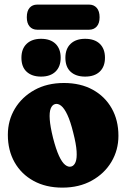

<svg xmlns="http://www.w3.org/2000/svg" viewBox="-20 -828 564 856"><path d="M265 -458Q339 -458 393.5 -428Q448 -398 478 -345Q508 -292 508 -222.5Q508 -159 476.8 -106.5Q445.5 -54 389.2 -22.8Q333 8.5 258 8.5Q184.5 8.5 129.8 -21.5Q75 -51.5 45 -104.5Q15 -157.5 15 -227Q15 -291 46.2 -343.2Q77.5 -395.5 133.8 -426.8Q190 -458 265 -458ZM297.5 -85.5Q310.5 -89 317 -105.5Q323.5 -122 321.5 -154Q319.5 -186 306.5 -236.5Q294 -287.5 280.2 -316.5Q266.5 -345.5 252.5 -356.5Q238.5 -367.5 225.5 -364Q212.5 -360.5 206 -344Q199.5 -327.5 201.8 -295.5Q204 -263.5 216.5 -213Q229.5 -162.5 243 -133.2Q256.5 -104 270.5 -93Q284.5 -82 297.5 -85.5ZM163 -486.5Q122.5 -486.5 99 -508Q75.5 -529.5 75.5 -570.5Q75.5 -610.5 99 -632.8Q122.5 -655 163 -655Q204.5 -655 227.5 -632.8Q250.5 -610.5 250.5 -570.5Q250.5 -531 227.5 -508.8Q204.5 -486.5 163 -486.5ZM359.5 -486.5Q318.5 -486.5 295 -508Q271.5 -529.5 271.5 -570.5Q271.5 -610.5 295 -632.8Q318.5 -655 359.5 -655Q401.5 -655 424.8 -632.8Q448 -610.5 448 -570.5Q448 -531 424.8 -508.8Q401.5 -486.5 359.5 -486.5ZM99.5 -751Q99.5 -779 112 -793.2Q124.5 -807.5 146 -807.5H377Q398.5 -807.5 411.2 -793Q424 -778.5 424 -751Q424 -724 411.2 -709.8Q398.5 -695.5 377 -695.5H146Q124.5 -695.5 112 -710Q99.5 -724.5 99.5 -751Z"/></svg>

Font: Fraunces 144pt S100 Black
Style: Regular
Weight: 900
Version: Version 1.000